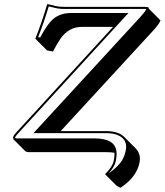

<svg xmlns="http://www.w3.org/2000/svg" viewBox="-20 -678 795 927"><path d="M376 -548.3Q312 -548.3 272 -491.2Q258.3 -471.7 235.8 -429.2L207 -434.6L150.4 -491.2Q182.6 -571.3 208 -658.2Q215.8 -657.7 248.5 -648.9Q264.2 -645 287.1 -645H676.3Q693.8 -644.5 697.3 -641.6Q698.7 -638.7 698.2 -636.2L754.9 -579.6Q751 -565.9 723.1 -534.2L272.9 -44.9H493.7Q551.3 -44.4 578.6 -18.1L635.3 38.6Q662.1 66.4 653.3 108.4Q640.1 169.4 582 213.9Q573.2 220.2 562 228.5L543.9 219.7L487.3 163.1Q522.5 127.4 528.8 100.1Q533.7 76.2 532.7 59.6Q516.1 56.6 492.7 56.6H116.7Q106.9 56.2 102.5 52.2L45.9 -4.4Q42.5 -9.3 43.5 -16.1Q46.4 -25.9 57.1 -37.1L525.9 -548.3ZM319.8 -615.2H600.1L64 -30.3Q54.7 -20.5 53.2 -13.7Q53.2 -11.7 52.7 -11.2Q56.2 -10.3 60.1 -9.8H436Q534.2 -9.8 542 51.8Q543 59.1 543 65.9Q542.5 82.5 538.6 102.1Q532.2 128.4 504.4 159.7Q557.1 122.1 574.7 86.4Q583 69.3 586.9 49.8Q598.1 -2 552.7 -23.9Q541.5 -28.8 529.3 -31.7Q512.7 -35.2 493.7 -35.2H141.6L659.2 -597.7Q682.1 -623.5 687 -634.8Q681.6 -635.3 676.3 -634.8H287.1Q260.7 -634.8 229 -644Q221.7 -646 215.3 -647Q192.9 -571.8 164.1 -498.5L173.8 -497.1Q212.9 -570.3 245.1 -592.8Q277.3 -614.7 319.8 -615.2Z"/></svg>

Font: Linux Biolinum Shadow O
Style: Italic
Weight: 400
Italic angle: -12°
Designer: Philipp H. Poll
Foundry: Philipp H. Poll
Version: Version 0.6.2